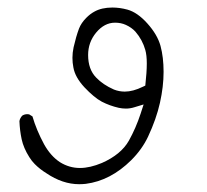

<svg xmlns="http://www.w3.org/2000/svg" viewBox="-20 -175 540 502"><path d="M306.2 64.5Q291.5 64.5 277.8 59.1Q249 46.4 231.4 27.8Q210.4 6.3 210.4 -31.2Q210.4 -64.5 231.4 -89.8Q252.9 -115.7 280.8 -115.7Q296.4 -115.7 309.1 -109.9Q324.2 -103 334 -92.3Q352.5 -70.8 359.9 -44.4Q363.8 -30.8 363.8 -8.8Q363.8 13.2 359.9 48.8L353.5 51.8Q327.6 64.5 306.2 64.5ZM187 306.6Q195.3 306.6 204.1 305.7Q269 297.4 323.2 243.7Q351.6 215.3 367.2 182.1Q388.7 136.2 398.2 93.8Q407.7 51.3 407.7 12.9Q407.7 -25.4 399.7 -54.9Q391.6 -84.5 365.2 -113.8Q339.4 -142.6 313 -149.9Q293 -155.3 273.9 -155.3Q245.6 -155.3 226.6 -144.5Q215.8 -138.7 205.6 -128.4Q192.4 -115.2 186.5 -100.1Q178.7 -79.1 172.4 -51.3Q169.4 -37.1 169.4 -23.9Q169.4 -10.7 171.9 1.5Q176.3 26.9 200.7 53.2Q226.1 80.1 246.1 90.8Q267.1 101.6 290.5 106.9Q299.8 108.9 309.1 108.9Q320.3 108.9 331.1 105.5L355.5 98.1L347.7 122.1Q335.4 159.7 316.9 192.9Q296.4 229 246.6 251Q215.3 264.2 189 264.2Q161.1 264.2 136.7 249Q112.3 232.9 95.2 202.1Q75.2 165 64.9 129.4L56.2 124Q53.7 123.5 51.8 123.5Q43.9 123.5 38.1 127.4Q32.2 133.8 30.8 141.6Q31.7 166 36.6 189Q41.5 211.9 56.6 235.8Q63 246.1 70.8 253.9Q84.5 267.6 101.1 277.8Q143.6 306.6 187 306.6Z"/></svg>

Font: NaikaiFont
Style: ExtraLight
Weight: 200
Version: Version 1.89